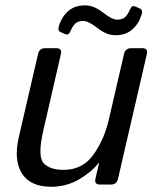

<svg xmlns="http://www.w3.org/2000/svg" viewBox="-20 -694 587 722"><path d="M207 -573.7Q196.3 -578.6 201.2 -595.2Q211.4 -629.9 236.1 -651.9Q260.7 -673.8 299.8 -673.8Q333 -673.8 367.2 -647Q401.4 -620.1 420.4 -620.1Q441.4 -620.1 451.7 -630.9Q461.9 -641.6 469.7 -660.2Q476.1 -674.8 487.8 -669.9L506.8 -661.6Q517.6 -656.7 512.7 -640.1Q502.4 -605.5 477.8 -583.5Q453.1 -561.5 414.1 -561.5Q380.9 -561.5 346.7 -588.4Q312.5 -615.2 293.5 -615.2Q272.5 -615.2 262.2 -604.5Q252 -593.8 244.1 -575.2Q237.8 -560.5 226.1 -565.4ZM50.8 -178.7 123 -490.7Q127.9 -512.7 149.9 -512.7H191.9Q213.9 -512.7 209 -490.7L142.6 -202.1Q120.6 -106 144 -80.6Q167.5 -55.2 218.8 -55.2Q290.5 -55.2 331.1 -112.1Q371.6 -168.9 388.7 -242.2L446.3 -490.7Q451.2 -512.7 473.1 -512.7H515.1Q537.1 -512.7 532.2 -490.7L423.8 -22Q418.9 0 397 0H356Q334 0 338.9 -22L352.5 -80.6H350.6Q321.8 -44.9 275.1 -18.3Q228.5 8.3 172.4 8.3Q94.2 8.3 62.5 -41.7Q30.8 -91.8 50.8 -178.7Z"/></svg>

Font: Istok Web
Style: BoldItalic
Weight: 700
Italic angle: -13°
Designer: Andrey V. Panov
Foundry: Andrey V. Panov
Version: Version 1.0.2g